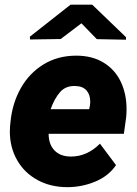

<svg xmlns="http://www.w3.org/2000/svg" viewBox="-20 -770 569 800"><path d="M364.3 -750.5 504.9 -615.2V-604.5L383.3 -606.9L319.3 -672.9L232.9 -607.4L105 -605.5L104.5 -617.2L273.9 -750.5ZM463.4 -82Q432.6 -36.6 377 -13.4Q321.3 9.8 260.7 9.8Q190.9 9.8 136.2 -20Q81.5 -49.8 51.3 -102.8Q21 -155.8 21 -222.7Q21 -230.5 22 -245.1L23.9 -264.2Q31.7 -340.8 66.9 -403.1Q102.1 -465.3 161.4 -501.7Q220.7 -538.1 297.9 -538.1Q364.7 -538.1 412.1 -508.8Q459.5 -479.5 483.4 -429Q507.3 -378.4 507.3 -315.4Q507.3 -295.4 505.4 -279.3L496.1 -212.4H182.6Q182.6 -168.9 207 -143.3Q231.4 -117.7 275.9 -117.7Q342.8 -117.7 396.5 -171.4ZM190.9 -314.9H351.6L354.5 -329.1Q356 -338.9 356 -347.2Q356 -376 340.1 -393.6Q324.2 -411.1 293.5 -411.6Q253.9 -413.1 230.5 -386.5Q207 -359.9 190.9 -314.9Z"/></svg>

Font: Mardoto Black
Style: Italic
Weight: 900
Italic angle: -12°
Designer: Christian Robertson, Vahan Hovhannisyan
Foundry: Google
Version: Version 1.000